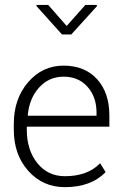

<svg xmlns="http://www.w3.org/2000/svg" viewBox="-20 -750 505 780"><path d="M372.1 -293Q372.1 -356.4 335.4 -397.5Q298.8 -438.5 238.8 -438.5Q178.7 -438.5 138.9 -394.5Q99.1 -350.6 92.8 -282.2L93.8 -279.8H372.1ZM243.7 10.3Q153.8 10.3 95 -55.7Q36.1 -121.6 36.1 -222.7V-247.1Q36.1 -348.6 94.2 -416Q152.3 -483.4 238.3 -483.4Q324.2 -483.4 374.3 -428.5Q424.3 -373.5 424.3 -280.3V-235.4H88.9V-222.7Q88.9 -140.6 131.6 -87.4Q174.3 -34.2 243.7 -34.2Q336.4 -34.2 386.7 -86.9L409.2 -50.8Q349.6 10.3 243.7 10.3ZM373.5 -730V-724.6L269.5 -609.9H231.9L128.4 -725.1V-730H175.8L251 -644.5L326.7 -730Z"/></svg>

Font: Yantramanav Light
Style: Regular
Weight: 300
Version: Version 1.001;PS 1.0;hotconv 1.0.72;makeotf.lib2.5.5900; ttf